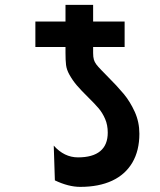

<svg xmlns="http://www.w3.org/2000/svg" viewBox="-20 -736 640 768"><path d="M292 -106.5Q351 -106.5 381 -131.5Q411 -156.5 411 -205.5Q411 -236 400.5 -260.2Q390 -284.5 374.5 -302.8Q359 -321 332 -347.5Q305 -374 287.8 -394Q270.5 -414 257 -438.5Q246.5 -457.5 244.2 -476.2Q242 -495 242 -524V-548H121.5V-650H242V-716.5H352.5V-650H478.5V-548H352.5V-524Q352.5 -507.5 355.5 -497.5Q358.5 -487.5 364.8 -479Q371 -470.5 386 -455L407.5 -433Q449 -391.5 474.8 -360.5Q500.5 -329.5 519 -288.8Q537.5 -248 537.5 -201Q537.5 -133.5 509.5 -85.8Q481.5 -38 428.5 -13.2Q375.5 11.5 301 11.5Q254 11.5 199.5 -14.5L195 -153.5Q237 -106.5 292 -106.5Z"/></svg>

Font: JuliaMono ExtraBold
Style: Regular
Weight: 800
Monospace: yes
Designer: cormullion
Foundry: corm
Version: Version 0.055; ttfautohint (v1.8.4)